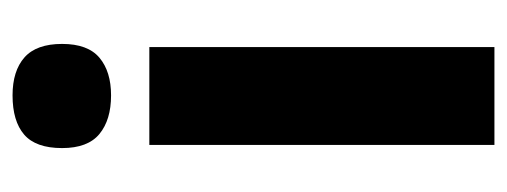

<svg xmlns="http://www.w3.org/2000/svg" viewBox="-271 -537 808 306"><g transform="rotate(-90 133.0 -384.0)"><path d="M211 -550V0H55V-550ZM134 -768Q173 -768 194.5 -749Q216 -730 216 -689Q216 -648 194 -629.5Q172 -611 134 -611Q95 -611 72.5 -629.5Q50 -648 50 -689Q50 -731 71.5 -749.5Q93 -768 134 -768Z"/></g></svg>

Font: Noto Sans Display Condensed ExtraBold
Style: Regular
Weight: 800
Width: 3
Designer: Monotype Design Team
Foundry: Monotype Imaging Inc.
Version: Version 2.003